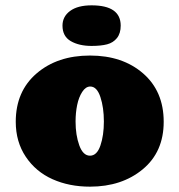

<svg xmlns="http://www.w3.org/2000/svg" viewBox="-20 -692 671 719"><path d="M214 -596Q214 -630 242.5 -651Q271 -672 323 -672Q432 -672 432 -596Q432 -567 418 -549.5Q404 -532 381 -526Q358 -520 323 -520Q276 -520 245 -538Q214 -556 214 -596ZM369 -237Q369 -289 356 -328.5Q343 -368 318 -368Q301 -368 288 -348Q275 -328 269 -299Q263 -270 263 -237Q263 -186 277 -147.5Q291 -109 317 -109Q343 -109 356 -147Q369 -185 369 -237ZM317 7Q239 7 176.5 -21Q114 -49 76.5 -105Q39 -161 39 -236Q39 -350 117 -417Q195 -484 317 -484Q439 -484 516 -417Q593 -350 593 -236Q593 -123 514.5 -58Q436 7 317 7Z"/></svg>

Font: Coiny 2.0
Style: Regular
Weight: 400
Version: Version 1.001 July 11, 2018